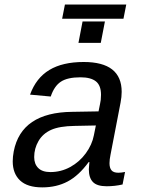

<svg xmlns="http://www.w3.org/2000/svg" viewBox="-20 -809 640 839"><path d="M497.1 -54.2Q510.3 -54.2 526.4 -57.6L515.6 -2.9Q481.4 4.9 446.3 4.9Q403.8 4.9 386 -13.7Q368.2 -32.2 368.2 -69.3L370.6 -101.1H367.7Q324.2 -41.5 275.6 -15.9Q227.1 9.8 164.6 9.8Q99.6 9.8 67.6 -20.5Q35.6 -50.8 35.6 -104Q35.6 -124 40 -147.5Q73.2 -317.9 295.4 -320.3L410.6 -322.3Q418.9 -361.8 420.2 -372.3Q421.4 -382.8 421.4 -394.5Q421.4 -436 398.9 -453.6Q376.5 -471.2 331.5 -471.2Q274.9 -471.2 245.8 -451.9Q216.8 -432.6 201.7 -387.2L111.3 -395.5Q137.7 -468.3 195.6 -503.2Q253.4 -538.1 345.7 -538.1Q511.7 -538.1 511.7 -407.7Q511.7 -385.7 506.8 -360.4L462.9 -132.8Q458.5 -111.8 458.5 -95.7Q458.5 -75.2 467.3 -64.7Q476.1 -54.2 497.1 -54.2ZM200.2 -57.1Q246.6 -57.1 287.1 -79.3Q327.6 -101.6 355 -139.2Q382.3 -176.8 390.1 -217.3L398.9 -260.7L305.7 -258.8Q239.7 -257.8 203.4 -241.5Q167 -225.1 148.2 -192.6Q129.4 -160.2 129.4 -122.6Q129.4 -92.3 147.2 -74.7Q165 -57.1 200.2 -57.1ZM322.8 -621.6 340.8 -715.3H438.5L420.4 -621.6ZM519.5 -727.1H251.5L263.7 -789.1H531.7Z"/></svg>

Font: Cousine
Style: Italic
Weight: 400
Italic angle: -12°
Monospace: yes
Designer: Steve Matteson
Foundry: Monotype Imaging Inc.
Version: Version 1.21